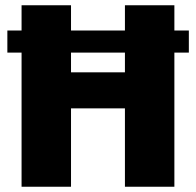

<svg xmlns="http://www.w3.org/2000/svg" viewBox="-20 -710 745 730"><path d="M698 -510H643V0H455V-298H250V0H62V-510H8V-594H62V-690H250V-594H455V-690H643V-594H698ZM455 -510H250V-435H455Z"/></svg>

Font: Ezarion Extra Bold
Style: Regular
Weight: 800
Designer: Natanael Gama
Version: Version 1.001;PS 001.001;hotconv 1.0.70;makeotf.lib2.5.58329